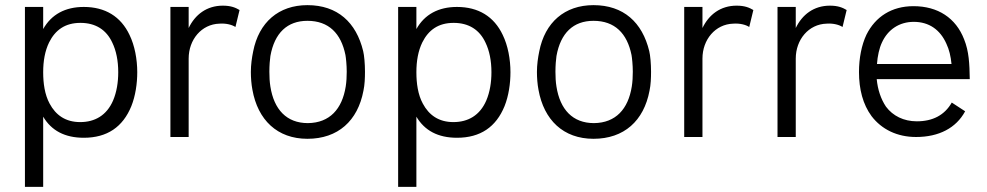

<svg xmlns="http://www.w3.org/2000/svg" viewBox="-20 -533 3841 747"><path d="M484 -397C450 -469 389 -506 306 -506C234 -506 180 -477 148 -420V-506H77V194H148V-79C180 -25 232 3 306 3C397 3 458 -39 491 -120C507 -160 514 -208 514 -252C514 -303 504 -356 484 -397ZM420 -142C395 -84 349 -58 292 -58C235 -58 197 -85 173 -130C154 -165 148 -209 148 -252C148 -296 155 -335 171 -368C195 -416 233 -444 293 -444C352 -444 394 -417 417 -367C432 -336 440 -297 440 -252C440 -213 434 -175 420 -142Z M847 -511C784 -511 739 -476 714 -424V-506H643V0H714V-305C714 -379 764 -439 834 -441C861 -443 884 -436 896 -428L912 -494C897 -503 879 -511 847 -511Z M1176 7C1295 7 1372 -63 1394 -180C1399 -203 1400 -230 1400 -254C1400 -285 1397 -318 1393 -334C1366 -446 1293 -513 1176 -513C1064 -513 987 -446 965 -333C960 -309 956 -281 956 -253C956 -230 958 -205 962 -184C983 -66 1059 7 1176 7ZM1178 -54C1095 -54 1046 -107 1032 -196C1029 -214 1028 -234 1028 -254C1028 -278 1030 -302 1032 -315C1048 -405 1098 -452 1176 -452C1259 -452 1307 -403 1324 -319C1326 -308 1329 -280 1329 -254C1329 -236 1328 -214 1325 -196C1311 -109 1263 -55 1178 -54Z M1936 -397C1902 -469 1841 -506 1758 -506C1686 -506 1632 -477 1600 -420V-506H1529V194H1600V-79C1632 -25 1684 3 1758 3C1849 3 1910 -39 1943 -120C1959 -160 1966 -208 1966 -252C1966 -303 1956 -356 1936 -397ZM1872 -142C1847 -84 1801 -58 1744 -58C1687 -58 1649 -85 1625 -130C1606 -165 1600 -209 1600 -252C1600 -296 1607 -335 1623 -368C1647 -416 1685 -444 1745 -444C1804 -444 1846 -417 1869 -367C1884 -336 1892 -297 1892 -252C1892 -213 1886 -175 1872 -142Z M2289 7C2408 7 2485 -63 2507 -180C2512 -203 2513 -230 2513 -254C2513 -285 2510 -318 2506 -334C2479 -446 2406 -513 2289 -513C2177 -513 2100 -446 2078 -333C2073 -309 2069 -281 2069 -253C2069 -230 2071 -205 2075 -184C2096 -66 2172 7 2289 7ZM2291 -54C2208 -54 2159 -107 2145 -196C2142 -214 2141 -234 2141 -254C2141 -278 2143 -302 2145 -315C2161 -405 2211 -452 2289 -452C2372 -452 2420 -403 2437 -319C2439 -308 2442 -280 2442 -254C2442 -236 2441 -214 2438 -196C2424 -109 2376 -55 2291 -54Z M2846 -511C2783 -511 2738 -476 2713 -424V-506H2642V0H2713V-305C2713 -379 2763 -439 2833 -441C2860 -443 2883 -436 2895 -428L2911 -494C2896 -503 2878 -511 2846 -511Z M3209 -511C3146 -511 3101 -476 3076 -424V-506H3005V0H3076V-305C3076 -379 3126 -439 3196 -441C3223 -443 3246 -436 3258 -428L3274 -494C3259 -503 3241 -511 3209 -511Z M3547 -61C3496 -61 3454 -82 3427 -118C3407 -148 3395 -184 3391 -225H3753C3752 -285 3750 -333 3731 -380C3699 -463 3629 -509 3534 -509C3449 -509 3386 -468 3351 -398C3332 -358 3322 -306 3322 -253C3322 -186 3337 -127 3371 -81C3410 -30 3470 0 3544 0C3633 0 3700 -35 3735 -100L3683 -134C3655 -85 3609 -61 3547 -61ZM3535 -448C3595 -448 3638 -417 3662 -363C3673 -340 3679 -314 3682 -284H3392C3394 -314 3401 -346 3411 -367C3434 -418 3479 -448 3535 -448Z"/></svg>

Font: Arthouse Owned
Style: Regular
Weight: 400
Designer: Jeremy Tribby
Foundry: Tribby Type
Version: Version 1.000;PS 001.000;hotconv 1.0.88;makeotf.lib2.5.64775